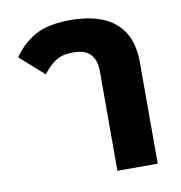

<svg xmlns="http://www.w3.org/2000/svg" viewBox="-68 -630 656 694"><g transform="rotate(-10 259.5 -283.0)"><path d="M308 -367Q308 -405 288.5 -427Q269 -449 224 -449Q181 -449 156 -430.5Q131 -412 114 -388L26 -466Q58 -513 105.5 -539.5Q153 -566 235 -566Q344 -566 400 -517Q456 -468 456 -374V0H308Z"/></g></svg>

Font: IBM-Poppins
Style: Poppins-Bold
Weight: 700
Designer: Mike Abbink, Paul van der Laan, Pieter van Rosmalen, Ben Mitchell, Mark Frömberg
Foundry: Bold Monday
Version: Version 1.1